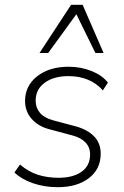

<svg xmlns="http://www.w3.org/2000/svg" viewBox="-20 -769 515 797"><path d="M220 8Q164 8 116.5 -8.5Q69 -25 40 -53L63 -86Q98 -56 137.5 -43.5Q177 -31 223 -31Q283 -31 318.5 -56Q354 -81 354 -128Q354 -158 334.5 -178Q315 -198 280 -207L183 -233Q138 -245 111 -276Q84 -307 84 -350Q84 -413 134.5 -452.5Q185 -492 265 -492Q316 -492 360.5 -474Q405 -456 428 -426L407 -394Q354 -453 264 -453Q203 -453 165.5 -425.5Q128 -398 128 -351Q128 -322 145.5 -301Q163 -280 199 -270L296 -244Q343 -231 370.5 -203Q398 -175 398 -131Q398 -67 349 -29.5Q300 8 220 8ZM144 -549 275 -749H323L410 -549H376L297 -710L180 -549Z"/></svg>

Font: Nunito Sans ExtraLight
Style: Italic
Weight: 200
Italic angle: -9°
Designer: Vernon Adams
Foundry: Vernon Adams
Version: Version 3.006; ttfautohint (v1.8.3)